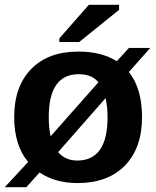

<svg xmlns="http://www.w3.org/2000/svg" viewBox="-20 -753 651 800"><path d="M571.8 -265.1Q571.8 -136.2 500.5 -63.2Q429.2 9.8 303.2 9.8Q210.4 9.8 145 -34.2L89.8 26.9H0L97.2 -78.1Q39.1 -147.9 39.1 -265.1Q39.1 -392.6 109.9 -465.3Q180.7 -538.1 306.2 -538.1Q402.8 -538.1 466.8 -498L517.1 -553.2H606L517.1 -453.1Q571.8 -384.3 571.8 -265.1ZM183.1 -265.1Q183.1 -221.7 190.9 -185.1L390.1 -410.2Q362.3 -443.8 308.1 -443.8Q183.1 -443.8 183.1 -265.1ZM428.2 -265.1Q428.2 -306.6 419.9 -344.2L222.2 -119.1Q252.9 -84 301.8 -84Q428.2 -84 428.2 -265.1ZM310.1 -578.1H227.1V-592.8L350.1 -732.9H476.1V-711.9Z"/></svg>

Font: Libra Sans Modern
Style: Bold
Weight: 700
Foundry: Stefan Peev, Context Ltd
Version: Version 1.000